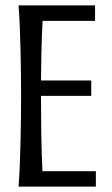

<svg xmlns="http://www.w3.org/2000/svg" viewBox="-20 -691 413 711"><path d="M332 -670.9V-613.8H137.7Q134.8 -557.6 133.5 -501.7Q132.3 -445.8 131.8 -393.1H317.9V-335.9H131.8Q131.8 -272.9 132.8 -200.9Q133.8 -128.9 137.2 -57.1H335V0H48.8Q51.8 -41.5 53.5 -85.2Q55.2 -128.9 56.2 -172.1Q57.1 -215.3 57.6 -256.8Q58.1 -298.3 58.1 -335.9Q58.1 -373.5 57.6 -415Q57.1 -456.5 56.2 -499.5Q55.2 -542.5 53.5 -585.9Q51.8 -629.4 48.8 -670.9Z"/></svg>

Font: Crushed
Style: Regular
Weight: 400
Width: 3
Designer: Astigmatic (AOETI)
Foundry: Astigmatic (AOETI)
Version: Version 001.001